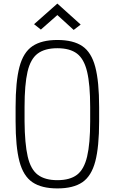

<svg xmlns="http://www.w3.org/2000/svg" viewBox="-20 -1037 640 1071"><path d="M300 14Q212 14 161 -20.5Q110 -55 88.5 -136.5Q67 -218 67 -360V-440Q67 -582 88.5 -663.5Q110 -745 161 -779.5Q212 -814 300 -814Q389 -814 439.5 -779.5Q490 -745 511.5 -663.5Q533 -582 533 -440V-360Q533 -218 511.5 -136.5Q490 -55 439.5 -20.5Q389 14 300 14ZM300 -32Q370 -32 409.5 -62Q449 -92 466 -164Q483 -236 483 -360V-440Q483 -565 466 -636.5Q449 -708 409.5 -738Q370 -768 300 -768Q230 -768 190 -738Q150 -708 133.5 -636.5Q117 -565 117 -440V-360Q118 -236 134.5 -164Q151 -92 191 -62Q231 -32 300 -32ZM391 -870 300 -953 208 -872 170 -902 300 -1017 430 -900Z"/></svg>

Font: Victor Mono Thin Thin
Style: Regular
Weight: 250
Monospace: yes
Version: Version 1.561;gftools[0.9.30]